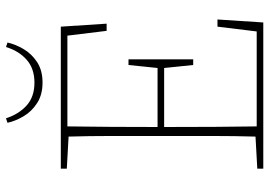

<svg xmlns="http://www.w3.org/2000/svg" viewBox="-149 -750 899 641"><g transform="rotate(-90 300.5 -429.5)"><path d="M58 -656V-676H532L542 -523H518L502 -654H199Q198 -583 197.5 -509Q197 -435 197 -353H394L404 -450H423V-234H404L394 -331H197Q197 -236 197.5 -163Q198 -90 199 -22H516L532 -153H556L546 0H58V-20L165 -26Q167 -97 167 -168Q167 -239 167 -310V-367Q167 -438 167 -509Q167 -580 165 -650ZM211 -854 226 -859Q240 -816 269 -790Q298 -764 345 -764Q392 -764 421.5 -790Q451 -816 464 -859L479 -854Q473 -827 457 -800Q441 -773 413.5 -755Q386 -737 345 -737Q305 -737 277 -755Q249 -773 233 -800Q217 -827 211 -854Z"/></g></svg>

Font: Source Serif 4 ExtraLight
Style: Regular
Weight: 200
Designer: Frank Grießhammer
Foundry: Adobe
Version: Version 4.005;hotconv 1.1.0;makeotfexe 2.6.0